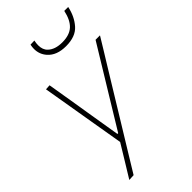

<svg xmlns="http://www.w3.org/2000/svg" viewBox="-281 -807 1074 1074"><g transform="rotate(-45 256.0 -269.5)"><path d="M56 194Q84 148 113 101Q142 53.5 170 7.5Q162 -40.5 153.5 -90Q145 -139.5 137 -187L122 -276Q113 -329.5 103.5 -385.5Q94 -441 85 -494L115 -496Q127 -423.5 138.5 -355Q149.5 -286.5 161.5 -214L191 -35H197L307 -215.5Q350.5 -287 392.5 -355.5Q434.5 -424 477 -494H512Q487.5 -454 465 -417Q442 -379.5 414.5 -335Q387 -290 349 -228L264 -89Q205.5 6.5 165.2 72.2Q125 138 92 192ZM335.5 -585Q261.5 -585 224.5 -627.5Q197 -659 197 -701Q197 -716 200.5 -732L232 -733Q228 -714.5 228 -699Q228 -663 249 -643.5Q279 -615 335.5 -615Q392.5 -615 423.5 -643.2Q454.5 -671.5 467.5 -732H498.5Q485.5 -669.5 448.2 -627.2Q411 -585 335.5 -585Z"/></g></svg>

Font: Heraclito Thin
Style: Italic
Weight: 100
Italic angle: -12°
Designer: Kostas Bartsokas (font) & Cristiano Sobral (main changes)
Foundry: Kostas Bartsokas (font) & Cristiano Sobral (main changes)
Version: Version 1.00;July 8, 2020;FontCreator 13.0.0.2655 64-bit